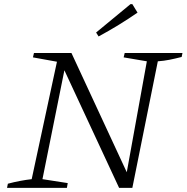

<svg xmlns="http://www.w3.org/2000/svg" viewBox="-20 -907 901 927"><path d="M582 -651H861L857 -632Q826 -624 798.5 -618.5Q771 -613 742 -611L619 0H555L280 -591L296 -593L185 -42L307 -23L303 0H14L18 -20Q48 -28 77 -33.5Q106 -39 133 -42L255 -609L139 -630L144 -651H325L602 -54L588 -53L689 -611L577 -630ZM456 -731 444 -750 610 -887H619L644 -846Q599 -815 552.5 -786.5Q506 -758 456 -731Z"/></svg>

Font: Piazzolla Thin ExtraLight
Style: Italic
Weight: 250
Italic angle: -11.3°
Version: Version 2.005